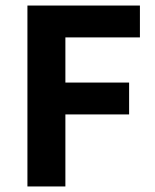

<svg xmlns="http://www.w3.org/2000/svg" viewBox="-20 -673 560 693"><path d="M79 0V-653H485V-538H216V-375H446V-260H216V0Z"/></svg>

Font: Assistant ExtraLight
Style: Bold
Weight: 700
Version: Version 3.000